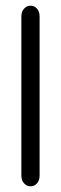

<svg xmlns="http://www.w3.org/2000/svg" viewBox="-20 -651 213 674"><path d="M55 -593Q55 -610 64.5 -620.5Q74 -631 87 -631Q101 -631 110 -620.5Q119 -610 119 -593V-35Q119 -18 110 -7.5Q101 3 87 3Q74 3 64.5 -7.5Q55 -18 55 -35Z"/></svg>

Font: Beiruti
Style: Regular
Weight: 400
Version: Version 1.00